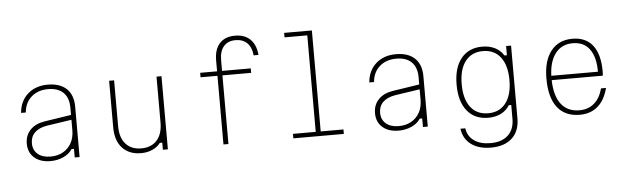

<svg xmlns="http://www.w3.org/2000/svg" viewBox="-59 -1093 5018 1538"><g transform="rotate(-5 2450.0 -324.0)"><path d="M484 -69Q460 -31 412.5 -9.5Q365 12 309 12Q227 12 179 -30Q131 -72 131 -143Q131 -210 172.5 -253.5Q214 -297 289 -309L504 -342V-400Q504 -479 461.5 -521.5Q419 -564 339 -564Q257 -564 204.5 -518Q152 -472 145 -393H107Q115 -488 178 -544Q241 -600 339 -600Q437 -600 490 -549.5Q543 -499 543 -405V0H504V-69ZM172 -143Q172 -88 209.5 -56Q247 -24 312 -24Q370 -24 413 -48.5Q456 -73 480 -116.5Q504 -160 504 -219V-303L304 -273Q240 -262 206 -229Q172 -196 172 -143Z M1253 -588V0H1213V-57H1193Q1169 -24 1127.5 -6Q1086 12 1038 12Q941 12 886.5 -47.5Q832 -107 832 -213V-588H872V-219Q872 -127 917 -76.5Q962 -26 1042 -26Q1123 -26 1168 -76.5Q1213 -127 1213 -219V-588Z M1740 0H1700V-552H1564V-588H1700V-675Q1700 -764 1743.5 -812Q1787 -860 1868 -860Q1945 -860 1990 -816Q2035 -772 2042 -690H2003Q1997 -755 1962 -789.5Q1927 -824 1868 -824Q1807 -824 1773.5 -785Q1740 -746 1740 -675V-588H1971V-552H1740Z M2262 -848H2485V-36H2668V0H2262V-36H2445V-812H2262Z M3284 -69Q3260 -31 3212.5 -9.5Q3165 12 3109 12Q3027 12 2979 -30Q2931 -72 2931 -143Q2931 -210 2972.5 -253.5Q3014 -297 3089 -309L3304 -342V-400Q3304 -479 3261.5 -521.5Q3219 -564 3139 -564Q3057 -564 3004.5 -518Q2952 -472 2945 -393H2907Q2915 -488 2978 -544Q3041 -600 3139 -600Q3237 -600 3290 -549.5Q3343 -499 3343 -405V0H3304V-69ZM2972 -143Q2972 -88 3009.5 -56Q3047 -24 3112 -24Q3170 -24 3213 -48.5Q3256 -73 3280 -116.5Q3304 -160 3304 -219V-303L3104 -273Q3040 -262 3006 -229Q2972 -196 2972 -143Z M4064 -3Q4064 99 4003 155.5Q3942 212 3833 212Q3735 212 3674 167Q3613 122 3602 40H3641Q3650 104 3700.5 140Q3751 176 3833 176Q3923 176 3973.5 129Q4024 82 4024 -3V-114H4004Q3980 -73 3935 -50.5Q3890 -28 3833 -28Q3724 -28 3663 -103Q3602 -178 3602 -314Q3602 -450 3663 -525Q3724 -600 3833 -600Q3890 -600 3935 -577.5Q3980 -555 4004 -514H4024V-588H4064ZM3643 -314Q3643 -195 3693.5 -129.5Q3744 -64 3835 -64Q3926 -64 3976.5 -129.5Q4027 -195 4027 -314Q4027 -433 3976.5 -498.5Q3926 -564 3835 -564Q3744 -564 3693.5 -498.5Q3643 -433 3643 -314Z M4792 -184Q4768 -88 4710 -38Q4652 12 4565 12Q4447 12 4385 -67.5Q4323 -147 4323 -300Q4323 -443 4385 -521.5Q4447 -600 4557 -600Q4665 -600 4721 -528Q4777 -456 4777 -318Q4777 -310 4776.5 -301Q4776 -292 4775 -284H4364Q4367 -157 4418.5 -90.5Q4470 -24 4565 -24Q4636 -24 4684 -65.5Q4732 -107 4752 -184ZM4557 -564Q4469 -564 4418.5 -499.5Q4368 -435 4364 -319H4739Q4739 -438 4692.5 -501Q4646 -564 4557 -564Z"/></g></svg>

Font: Martian Mono Thin
Style: Regular
Weight: 100
Monospace: yes
Designer: Roman Shamin
Foundry: Evil Martians
Version: Version 1.000; ttfautohint (v1.8.4.7-5d5b)